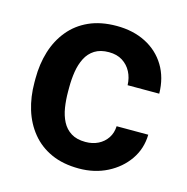

<svg xmlns="http://www.w3.org/2000/svg" viewBox="-87 -621 694 713"><g transform="rotate(15 260.5 -264.0)"><path d="M274.9 -91.8Q302.2 -91.8 323.7 -102.5Q345.2 -113.3 358.2 -132.8Q371.1 -152.3 372.1 -178.2H493.7Q492.7 -124.5 463.4 -82Q434.1 -39.6 385.5 -14.9Q336.9 9.8 276.9 9.8Q215.8 9.8 170.4 -10.7Q125 -31.2 95 -67.9Q64.9 -104.5 50 -152.8Q35.2 -201.2 35.2 -256.3V-272Q35.2 -327.1 50 -375.5Q64.9 -423.8 95 -460.4Q125 -497.1 170.4 -517.6Q215.8 -538.1 276.4 -538.1Q340.3 -538.1 388.9 -513.2Q437.5 -488.3 465.1 -442.9Q492.7 -397.5 493.7 -335.9H372.1Q371.1 -364.3 359.4 -386.7Q347.7 -409.2 326.2 -422.9Q304.7 -436.5 273.9 -436.5Q241.2 -436.5 219.5 -422.9Q197.8 -409.2 185.8 -385.5Q173.8 -361.8 169.2 -332.8Q164.6 -303.7 164.6 -272V-256.3Q164.6 -224.1 169.2 -194.8Q173.8 -165.5 185.8 -142.3Q197.8 -119.1 219.5 -105.5Q241.2 -91.8 274.9 -91.8Z"/></g></svg>

Font: Roboto SemiBold
Style: Regular
Weight: 600
Designer: Christian Robertson
Foundry: Google
Version: Version 3.009; 2024